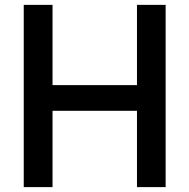

<svg xmlns="http://www.w3.org/2000/svg" viewBox="-20 -765 774 785"><path d="M77.1 0V-745.1H194.8V-417H540V-745.1H657.2V0H540V-312H194.8V0Z"/></svg>

Font: Plus Jakarta Sans SemiBold
Style: Regular
Weight: 600
Designer: Gumpita Rahayu
Foundry: Tokotype
Version: Version 2.006